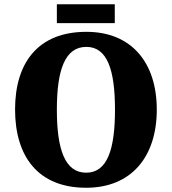

<svg xmlns="http://www.w3.org/2000/svg" viewBox="-20 -875 810 905"><path d="M248 -766H521V-855H248ZM386 10C600 10 719 -137 719 -358C719 -580 600 -725 387 -725C160 -725 51 -580 51 -359C51 -137 160 10 386 10ZM386 -61C286 -61 248 -171 248 -358C248 -545 286 -654 387 -654C486 -654 522 -545 522 -358C522 -171 486 -61 386 -61Z"/></svg>

Font: Noto Serif Tamil SemiCondensed Black
Style: Italic
Weight: 900
Width: 4
Italic angle: -12°
Designer: Indian Type Foundry, Tom Grace, and the Monotype Design Team
Foundry: Monotype Imaging Inc.
Version: Version 2.003